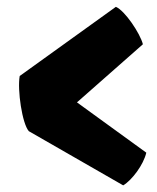

<svg xmlns="http://www.w3.org/2000/svg" viewBox="-20 -561 470 576"><path d="M66.4 -167.5 349.6 -4.9C376 -20.5 410.6 -66.9 418.9 -103L210.9 -253.9L408.7 -428.2C400.4 -460.9 354.5 -529.3 327.6 -540.5L39.1 -333C31.7 -291 46.4 -190.4 66.4 -167.5Z"/></svg>

Font: Fruktur
Style: Regular
Weight: 400
Designer: Viktoriya Grabowska
Foundry: Viktoriya Grabowska
Version: Version 1.002